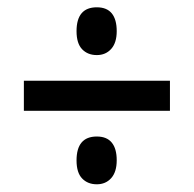

<svg xmlns="http://www.w3.org/2000/svg" viewBox="-20 -611 523 518"><path d="M44.4 -312V-393.1H438.5V-312ZM241.2 -113.8Q216.8 -113.8 201.7 -129.4Q186.5 -145 186.5 -178.2Q186.5 -242.7 241.2 -242.7Q268.1 -242.7 281.5 -226.3Q294.9 -210 294.9 -178.7Q294.9 -147 280 -130.4Q265.1 -113.8 241.2 -113.8ZM241.2 -462.4Q216.8 -462.4 201.7 -478Q186.5 -493.7 186.5 -526.9Q186.5 -591.3 241.2 -591.3Q268.1 -591.3 281.5 -575Q294.9 -558.6 294.9 -526.9Q294.9 -495.6 280 -479Q265.1 -462.4 241.2 -462.4Z"/></svg>

Font: Open Sans
Style: Regular
Weight: 600
Width: 3
Foundry: Ascender Corporation
Version: Version 1.000